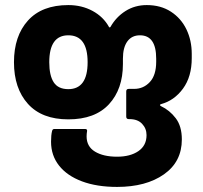

<svg xmlns="http://www.w3.org/2000/svg" viewBox="-20 -508 801 756"><path d="M181 50Q181 24 185 8Q187 0 193 0H316Q323 0 323 7Q321 19 321 29Q321 69 354 89Q387 109 441 109Q493 109 525 87Q557 65 557 24Q557 -2 539.5 -20.5Q522 -39 490 -39H487Q477 -39 477 -49V-148Q477 -158 487 -158H508Q545 -158 570 -185Q595 -212 595 -265V-277Q595 -369 531 -369Q499 -369 481.5 -345Q464 -321 464 -277V-256Q464 -157 409 -97.5Q354 -38 249 -38Q145 -38 90 -99Q35 -160 35 -263Q35 -366 90 -427Q145 -488 249 -488Q302 -488 344.5 -465Q387 -442 409 -402Q412 -398 415 -402Q437 -441 474 -464.5Q511 -488 558 -488Q613 -488 653 -462Q693 -436 714 -392.5Q735 -349 735 -296V-279Q735 -206 700.5 -159Q666 -112 614 -98Q610 -97 610 -94.5Q610 -92 614 -90Q648 -74 672 -42.5Q696 -11 696 41Q696 129 625.5 178.5Q555 228 441 228Q361 228 302.5 206Q244 184 212.5 144Q181 104 181 50ZM249 -157Q325 -157 325 -263Q325 -369 249 -369Q174 -369 174 -263Q174 -211 191.5 -184Q209 -157 249 -157Z"/></svg>

Font: Barlow GEO Bold
Style: Regular
Weight: 700
Designer: Jeremy Tribby
Foundry: Tribby Type
Version: Version 1.408